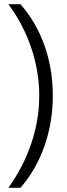

<svg xmlns="http://www.w3.org/2000/svg" viewBox="-20 -815 322 920"><path d="M168 -356Q168 -472 130 -585Q92 -698 20 -795H78Q154 -708 193.5 -596Q233 -484 233 -356Q233 -230 193.5 -116.5Q154 -3 78 85H20Q92 -15 130 -128Q168 -241 168 -356Z"/></svg>

Font: BLUETTI 2.0 Extralight
Style: Roman
Weight: 200
Designer: Stijn de Vries
Foundry: tokotype
Version: Version 2.005;October 31, 2023;FontCreator 14.0.0.2814 64-bi